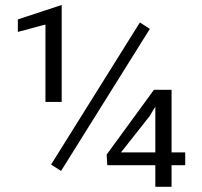

<svg xmlns="http://www.w3.org/2000/svg" viewBox="-20 -744 796 757"><path d="M664 -143.1H656.4V-150.6V-389.9H586.9L400.5 -134.5L403 -92.7H584.9H592.4V-85.1V-7.6H656.4V-85.1V-92.7H664H710.3V-143.1ZM472.5 -143.1H456.9L466.5 -155.2L570.3 -286.6L578.3 -300.3L592.4 -323.4V-296.2V-150.6V-143.1H584.9ZM223.2 -342.1V-724.4L50.4 -667.5V-618.1L149.6 -644.8L159.2 -646.9V-637.3V-342.1ZM220.7 -70 570.8 -630.2 531.5 -655.4 181.4 -95.2Z"/></svg>

Font: Vazir FD Light
Style: Regular
Weight: 300
Foundry: DejaVu fonts team - Redesigned by Saber Rastikerdar
Version: Version 21.10;October 20, 2019;FontCreator 12.0.0.2547 64-bi